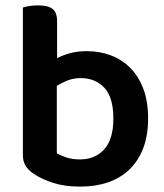

<svg xmlns="http://www.w3.org/2000/svg" viewBox="-20 -678 610 713"><path d="M302 -488Q350 -488 391.5 -472.5Q433 -457 464 -425.5Q495 -394 512.5 -347.5Q530 -301 530 -238Q530 -175 512 -128Q494 -81 461 -49Q428 -17 381.5 -1Q335 15 278 15Q220 15 177 1Q134 -13 106 -32Q85 -46 75 -62.5Q65 -79 65 -102V-650Q73 -653 88.5 -655.5Q104 -658 123 -658Q158 -658 175 -645Q192 -632 192 -599V-462Q213 -473 240.5 -480.5Q268 -488 302 -488ZM280 -388Q253 -388 230.5 -379Q208 -370 191 -359V-109Q204 -101 226 -93.5Q248 -86 277 -86Q333 -86 367 -123.5Q401 -161 401 -238Q401 -316 367.5 -352Q334 -388 280 -388Z"/></svg>

Font: Baloo Bhaina 2 SemiBold
Style: Regular
Weight: 600
Designer: Yesha Goshar, Manish Minz, Shuchita Grover and Ek Type
Foundry: Ek Type
Version: Version 1.640;hotconv 1.0.111;makeotfexe 2.5.65597; ttfautoh